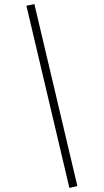

<svg xmlns="http://www.w3.org/2000/svg" viewBox="-20 -820 508 938"><path d="M148 -800 358 89 319 98 109 -792Z"/></svg>

Font: Fira Sans Condensed ExtraLight
Style: Regular
Weight: 275
Width: 3
Designer: Carrois Corporate & Edenspiekermann AG
Foundry: Carrois Corporate GbR & Edenspiekermann AG
Version: Version 4.203